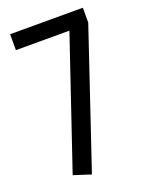

<svg xmlns="http://www.w3.org/2000/svg" viewBox="-131 -737 630 816"><g transform="rotate(-20 184.5 -329.5)"><path d="M347 -669V-602L141 10L63 -15L260 -597H18V-669Z"/></g></svg>

Font: Fira Sans Extra Condensed
Style: Regular
Weight: 400
Width: 1
Designer: Carrois Corporate & Edenspiekermann AG
Foundry: Carrois Corporate GbR & Edenspiekermann AG
Version: Version 4.203